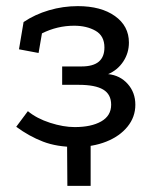

<svg xmlns="http://www.w3.org/2000/svg" viewBox="-20 -464 492 627"><path d="M200 143 199 0 276 -32V143ZM227 16Q166 16 120.5 -1.5Q75 -19 33 -50L71 -101Q100 -77 143.5 -63Q187 -49 224 -49Q278 -49 310.5 -67.5Q343 -86 343 -122Q343 -156 317 -171.5Q291 -187 237 -187H183V-247H246Q284 -247 302.5 -262.5Q321 -278 321 -309Q321 -347 292 -363.5Q263 -380 222 -380Q167 -380 117 -355L106 -291L42 -303L57 -392Q94 -417 140 -430.5Q186 -444 234 -444Q310 -444 355.5 -411.5Q401 -379 401 -325Q401 -291 382.5 -263Q364 -235 333 -222Q372 -218 397 -190Q422 -162 422 -122Q422 -82 396.5 -50.5Q371 -19 327 -1.5Q283 16 227 16Z"/></svg>

Font: Podkova
Style: Regular
Weight: 400
Designer: Ilya Yudin
Foundry: Cyreal (www.cyreal.org)
Version: Version 2.103